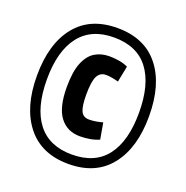

<svg xmlns="http://www.w3.org/2000/svg" viewBox="-129 -828 925 956"><g transform="rotate(20 334.0 -350.0)"><path d="M334 -710Q478 -710 554.5 -614.5Q631 -519 631 -350Q631 -183 554.5 -86.5Q478 10 334 10Q190 10 113.5 -86.5Q37 -183 37 -350Q37 -519 113.5 -614.5Q190 -710 334 -710ZM334 -40Q456 -40 517 -120Q578 -200 578 -350Q578 -500 517 -580Q456 -660 334 -660Q214 -660 152 -580Q90 -500 90 -350Q90 -200 151.5 -120Q213 -40 334 -40ZM196 -348Q196 -429 215 -476Q234 -523 267 -543.5Q300 -564 344 -564Q370 -564 396.5 -559.5Q423 -555 443 -545L426 -460Q412 -464 393.5 -467.5Q375 -471 360 -471Q329 -471 314.5 -443.5Q300 -416 300 -345Q300 -284 312 -258.5Q324 -233 355 -233Q373 -233 391 -236Q409 -239 427 -244L442 -158Q419 -148 393 -143.5Q367 -139 341 -139Q273 -139 234.5 -189.5Q196 -240 196 -348Z"/></g></svg>

Font: Georama SemiCondensed
Style: Bold
Weight: 700
Width: 4
Designer: Jean-Baptiste Levee
Foundry: Production Type
Version: Version 1.000